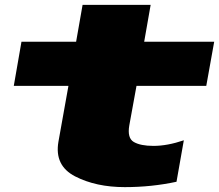

<svg xmlns="http://www.w3.org/2000/svg" viewBox="-20 -757 898 787"><path d="M491.5 10Q601.5 10 703.5 -12L733.5 -182Q666 -159 609 -159Q556 -159 528.5 -175Q501 -191 510 -243L539.5 -405H825.5L858 -586H571L597.5 -737H318.5L292 -586H68L36.5 -405H260.5L219.5 -176Q202.5 -78 288 -34Q373.5 10 491.5 10Z"/></svg>

Font: Anybody ExtraExpanded Black
Style: Italic
Weight: 900
Width: 8
Italic angle: -10°
Version: Version 1.113;gftools[0.9.25]